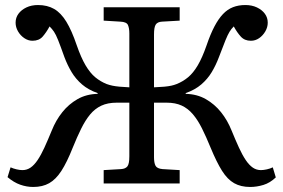

<svg xmlns="http://www.w3.org/2000/svg" viewBox="-20 -729 1126 763"><path d="M112 14Q86 14 60.5 5Q35 -4 10 -25L22 -64Q33 -59 46 -56Q59 -53 69 -53Q87 -53 101.5 -63Q116 -73 129.5 -93Q143 -113 156.5 -142.5Q170 -172 186 -211Q202 -251 227.5 -283Q253 -315 288 -335Q323 -355 368 -356V-359Q331 -372 306 -393.5Q281 -415 264.5 -442.5Q248 -470 236 -502Q220 -547 211 -569.5Q202 -592 194.5 -603Q187 -614 177 -624Q164 -600 149.5 -583.5Q135 -567 109 -567Q92 -567 76.5 -577.5Q61 -588 51.5 -604.5Q42 -621 42 -639Q42 -659 53.5 -674.5Q65 -690 85 -699.5Q105 -709 131 -709Q168 -709 195 -693.5Q222 -678 243.5 -643Q265 -608 285 -549Q302 -500 320 -469.5Q338 -439 358.5 -422Q379 -405 404 -395Q415 -391 427 -388.5Q439 -386 455.5 -384.5Q472 -383 494 -382V-596Q494 -617 488.5 -629.5Q483 -642 458 -643L392 -647V-700H694V-647L624 -643Q606 -642 599 -631.5Q592 -621 592 -592V-382Q617 -383 633 -384.5Q649 -386 660.5 -388.5Q672 -391 682 -395Q707 -405 727.5 -422Q748 -439 766 -469.5Q784 -500 801 -549Q816 -593 832 -623.5Q848 -654 866 -673Q884 -692 906 -700.5Q928 -709 955 -709Q981 -709 1001 -699.5Q1021 -690 1032.5 -674.5Q1044 -659 1044 -639Q1044 -621 1034.5 -604.5Q1025 -588 1010 -577.5Q995 -567 977 -567Q952 -567 937 -583.5Q922 -600 909 -624Q899 -614 892 -602.5Q885 -591 876 -569Q867 -547 850 -502Q838 -470 821.5 -442.5Q805 -415 780 -393.5Q755 -372 718 -359V-356Q763 -355 798 -335Q833 -315 858.5 -283Q884 -251 900 -211Q916 -172 929.5 -142.5Q943 -113 956.5 -93Q970 -73 984.5 -63Q999 -53 1017 -53Q1027 -53 1040.5 -56Q1054 -59 1064 -64L1076 -24Q1053 -2 1026.5 6Q1000 14 974 14Q937 14 910.5 -1Q884 -16 862.5 -50Q841 -84 817 -142Q799 -186 782.5 -219Q766 -252 746.5 -275Q727 -298 702 -309.5Q677 -321 642 -321H592V-104Q592 -82 598 -70.5Q604 -59 626 -57L694 -53V0H392V-53L461 -57Q478 -58 486 -67.5Q494 -77 494 -108V-321H444Q408 -321 382.5 -309Q357 -297 338 -274Q319 -251 302.5 -217.5Q286 -184 269 -142Q246 -84 224 -50Q202 -16 175.5 -1Q149 14 112 14Z"/></svg>

Font: Literata Variable Black
Style: Regular
Weight: 900
Designer: Latin by Veronika Burian and Jose Scaglione. Greek by Irene Vlachou. Cyrillic by Vera Evstafieva.
Foundry: TypeTogether
Version: Version 3.021